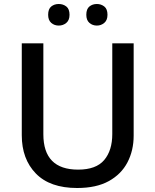

<svg xmlns="http://www.w3.org/2000/svg" viewBox="-20 -931 778 961"><path d="M649 -252Q649 -178 618 -118.5Q587 -59 524.5 -24.5Q462 10 366 10Q230 10 159.5 -62.5Q89 -135 89 -254V-714H197V-259Q197 -82 371 -82Q461 -82 501.5 -130Q542 -178 542 -260V-714H649ZM221 -857Q221 -886 236.5 -898.5Q252 -911 274 -911Q296 -911 312 -898.5Q328 -886 328 -857Q328 -830 312 -816.5Q296 -803 274 -803Q252 -803 236.5 -816.5Q221 -830 221 -857ZM412 -857Q412 -886 427.5 -898.5Q443 -911 465 -911Q486 -911 502 -898.5Q518 -886 518 -857Q518 -830 502 -816.5Q486 -803 465 -803Q443 -803 427.5 -816.5Q412 -830 412 -857Z"/></svg>

Font: Noto Sans Myanmar Medium
Style: Regular
Weight: 500
Designer: Monotype Design Team
Foundry: Monotype Imaging Inc.
Version: Version 2.107; ttfautohint (v1.8.4.7-5d5b)